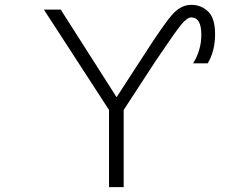

<svg xmlns="http://www.w3.org/2000/svg" viewBox="-20 -771 1040 792"><path d="M460.9 -370.1 573.2 -543Q660.2 -678.7 694.3 -714.8Q728.5 -751 768.6 -751Q809.6 -751 838.4 -723.6Q867.2 -696.3 867.2 -629.9Q867.2 -560.5 836.9 -509.8H776.4Q810.5 -563.5 810.5 -627.9Q810.5 -699.2 768.6 -699.2Q752 -699.2 727.1 -668.9Q702.1 -638.7 620.1 -516.6L490.2 -317.4V1H429.7V-317.4L161.1 -731.4H230.5Z"/></svg>

Font: GenEi Gothic M Light
Style: Regular
Weight: 300
Designer: o_tamon (Modified); [Source Han Sans]
Ryoko NISHIZUKA  (kana & ideographs); Paul D. Hunt (Latin, Greek & Cyrillic); Wenl
Version: Version 1.1a;Original Version 1.004